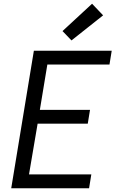

<svg xmlns="http://www.w3.org/2000/svg" viewBox="-20 -1006 640 1026"><path d="M40 0 161 -735H577L565 -661H233L193 -419H461L449 -345H181L135 -74H468L456 0ZM362 -790 314 -840 472 -986 531 -924Z"/></svg>

Font: Iosevka Curly Extended
Style: Italic
Weight: 400
Width: 7
Italic angle: -9°
Monospace: yes
Designer: Belleve Invis
Foundry: Belleve Invis
Version: Version 11.1.0; ttfautohint (v1.8.3)